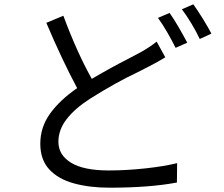

<svg xmlns="http://www.w3.org/2000/svg" viewBox="-20 -835 1040 891"><path d="M707 -642 747 -569Q715 -549 672 -527Q649 -515 621 -501Q517 -452 398 -377Q328 -332 289.5 -282.5Q251 -233 251 -177Q251 -116 309.5 -80Q368 -44 485 -44Q566 -44 654 -53.5Q742 -63 802 -78L801 12Q674 36 488 36Q396 36 323 16Q250 -4 208.5 -49Q167 -94 167 -168Q167 -245 212.5 -308Q258 -371 338 -426Q267 -559 195 -729L274 -762Q337 -592 406 -469Q496 -522 573 -561Q610 -580 637 -595Q679 -619 707 -642ZM713 -752 767 -775Q787 -747 809.5 -708Q832 -669 849 -637L795 -613Q779 -645 757 -683.5Q735 -722 713 -752ZM824 -792 877 -815Q898 -786 922 -747Q946 -708 961 -679L907 -654Q891 -688 868.5 -725.5Q846 -763 824 -792Z"/></svg>

Font: Noto Sans CJK KR Regular (TTF)
Style: Regular
Weight: 400
Designer: Ryoko NISHIZUKA 西塚涼子 (kana & ideographs); Paul D. Hunt (Latin, Greek & Cyrillic); Wenlong ZHANG 张文龙 (bopomofo); Sandoll 
Foundry: Adobe Systems Incorporated
Version: Version 1.004;PS 1.004;hotconv 1.0.82;makeotf.lib2.5.63406